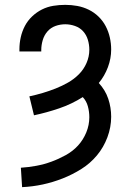

<svg xmlns="http://www.w3.org/2000/svg" viewBox="-20 -548 540 791"><path d="M71 223 66 143Q98 141 130 135Q162 129 192 118Q222 107 251 91Q280 75 301.5 51.5Q323 28 335.5 -2.5Q348 -33 348 -65Q348 -88 342 -110Q336 -132 321 -148Q275 -119 223.5 -101.5Q172 -84 120 -73L101 -151Q129 -157 156 -165Q183 -173 209.5 -183.5Q236 -194 260.5 -208Q285 -222 305 -242Q325 -262 336.5 -288.5Q348 -315 348 -343Q348 -364 342 -384Q336 -404 322.5 -419Q309 -434 289 -441Q269 -448 249 -448Q228 -448 208.5 -441Q189 -434 175.5 -418.5Q162 -403 156 -382.5Q150 -362 150 -342V-336H60V-345Q60 -370 65.5 -394.5Q71 -419 82.5 -441Q94 -463 112.5 -480.5Q131 -498 153 -509Q175 -520 199.5 -524Q224 -528 249 -528Q274 -528 298.5 -523.5Q323 -519 345.5 -508Q368 -497 386 -479.5Q404 -462 415.5 -440Q427 -418 432.5 -393.5Q438 -369 438 -344Q438 -307 424.5 -271Q411 -235 387 -206Q400 -192 410 -175.5Q420 -159 426 -141Q432 -123 435 -104.5Q438 -86 438 -67Q438 -24 422.5 17.5Q407 59 379.5 92Q352 125 315.5 148Q279 171 238.5 187Q198 203 156 212Q114 221 71 223Z"/></svg>

Font: Iosevka Term Curly Medium
Style: Regular
Weight: 500
Designer: Belleve Invis
Foundry: Belleve Invis
Version: Version 32.3.0